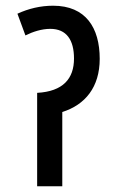

<svg xmlns="http://www.w3.org/2000/svg" viewBox="-20 -652 402 672"><path d="M166 -632C122 -632 80 -622 41 -604L69 -528C95 -541 126 -551 156 -551C213 -551 239 -512 239 -447C239 -377 201 -332 110 -327V0H198V-260C278 -285 329 -347 329 -446C329 -555 280 -632 166 -632Z"/></svg>

Font: Noto Sans Devanagari ExtraCondensed Medium
Style: Regular
Weight: 500
Width: 2
Designer: Jelle Bosma - Monotype Design Team
Foundry: Monotype Imaging Inc.
Version: Version 2.004